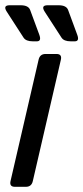

<svg xmlns="http://www.w3.org/2000/svg" viewBox="-25 -721 321 741"><path d="M1.5 -675.3Q-15.1 -700.7 12.2 -700.7H54.7Q84.5 -700.7 91.3 -682.6L126.5 -587.4Q136.2 -561.5 117.2 -561.5H101.6Q75.2 -561.5 65.9 -575.7ZM147.9 -675.3Q131.3 -700.7 158.7 -700.7H201.2Q231 -700.7 237.8 -682.6L272.9 -587.4Q282.7 -561.5 263.7 -561.5H248Q221.7 -561.5 212.4 -575.7ZM32.7 0Q10.7 0 15.6 -22L124 -490.7Q128.9 -512.7 150.9 -512.7H192.9Q214.8 -512.7 210 -490.7L101.6 -22Q96.7 0 74.7 0Z"/></svg>

Font: Istok
Style: Italic
Weight: 500
Italic angle: -13°
Designer: Andrey V. Panov
Foundry: Andrey V. Panov
Version: Version 1.0.3